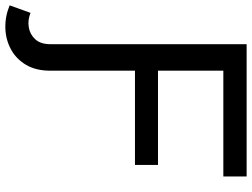

<svg xmlns="http://www.w3.org/2000/svg" viewBox="-157 -608 941 717"><g transform="rotate(90 313.5 -249.5)"><path d="M-25 185 3 107Q30 118 57 113.5Q84 109 102 89Q120 69 120 33V-700H614V-613H219V-369H571V-283H219V33Q219 87 197 124Q175 161 138.5 180.5Q102 200 59 201Q16 202 -25 185Z"/></g></svg>

Font: Montserrat Medium
Style: Regular
Weight: 500
Designer: Julieta Ulanovsky
Foundry: Julieta Ulanovsky
Version: Version 9.000; ttfautohint (v1.8.4.7-5d5b)